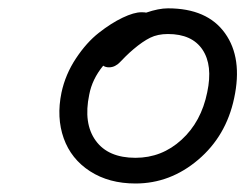

<svg xmlns="http://www.w3.org/2000/svg" viewBox="-20 -740 593 456"><path d="M301.8 -304.2Q238.8 -304.2 193.8 -333.3Q148.9 -362.3 131.3 -411.6Q113.8 -460.9 126 -520Q135.3 -563.5 160.4 -601.3Q185.5 -639.2 214.8 -662.1Q244.1 -685.1 271.2 -698Q298.3 -710.9 315.9 -710.9Q324.2 -710.9 327.1 -710Q356.9 -720.2 378.9 -720.2Q472.2 -720.2 514.4 -661.1Q556.6 -602.1 536.1 -506.8Q517.1 -417 450.7 -360.6Q384.3 -304.2 301.8 -304.2ZM191.9 -515.1Q177.7 -446.8 207.3 -406Q236.8 -365.2 301.8 -365.2Q364.3 -365.2 411.1 -408Q458 -450.7 472.2 -521Q485.8 -585 460.9 -622.1Q436 -659.2 378.9 -659.2Q354.5 -659.2 336.7 -650.4Q318.8 -641.6 296.9 -623Q287.6 -615.2 278.3 -606Q269 -596.7 264.4 -591.8Q259.8 -586.9 253.2 -583.5Q246.6 -580.1 238.8 -580.1Q230.5 -580.1 225.1 -584Q198.7 -551.8 191.9 -515.1Z"/></svg>

Font: Shantell Sans Irregular Bouncy
Style: Italic
Weight: 300
Italic angle: -11.31°
Designer: Stephen Nixon, Anya Danilova, Shantell Martin
Foundry: Arrow Type
Version: Version 1.006;[9816181b4]